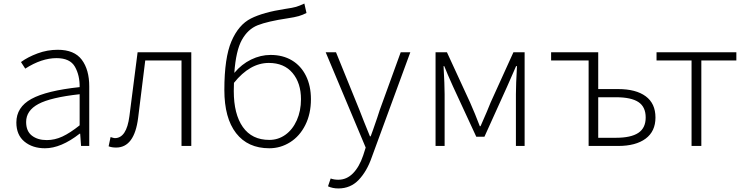

<svg xmlns="http://www.w3.org/2000/svg" viewBox="-20 -821 4199 1080"><path d="M72 -132Q72 -218 156.5 -264.5Q241 -311 428 -331Q429 -397 401.5 -445.5Q374 -494 298 -494Q214 -494 122 -435L98 -472Q136 -500 191 -520.5Q246 -541 305 -541Q398 -541 440 -485Q482 -429 482 -335V0H436L431 -69H428Q323 13 233 13Q163 13 117.5 -24.5Q72 -62 72 -132ZM428 -116V-291Q265 -273 196 -236Q127 -199 127 -135Q127 -83 159.5 -58Q192 -33 243 -33Q288 -33 331 -53Q374 -73 428 -116Z M591 2 602 -50Q620 -44 626 -44Q692 -44 708 -168L754 -527H1056V0H1001V-481H797L757 -158Q736 9 633 9Q609 9 591 2Z M1242 -315Q1242 -496 1282 -589Q1322 -682 1391.5 -717Q1461 -752 1585 -771Q1627 -777 1645.5 -782.5Q1664 -788 1692 -801L1704 -748Q1683 -737 1660.5 -730.5Q1638 -724 1598 -718Q1485 -701 1429.5 -679Q1374 -657 1340.5 -596.5Q1307 -536 1298 -411Q1339 -460 1392.5 -486Q1446 -512 1502 -512Q1571 -512 1622 -481.5Q1673 -451 1701 -394.5Q1729 -338 1729 -263Q1729 -181 1697.5 -118Q1666 -55 1612 -21Q1558 13 1495 13Q1374 13 1308 -72Q1242 -157 1242 -315ZM1495 -34Q1545 -34 1585.5 -63Q1626 -92 1649.5 -144.5Q1673 -197 1673 -263Q1673 -354 1625.5 -410.5Q1578 -467 1492 -467Q1386 -467 1296 -355L1295 -309Q1295 -179 1346 -106.5Q1397 -34 1495 -34Z M1825 227 1840 183Q1859 190 1883 190Q1930 190 1965.5 154Q2001 118 2023 53L2037 9L1812 -527H1870L2002 -202L2027 -138L2061 -54H2065Q2073 -74 2102 -159L2116 -202L2234 -527H2288L2071 64Q2044 142 1998 190.5Q1952 239 1883 239Q1851 239 1825 227Z M2430 -527H2494L2624 -245Q2652 -182 2679 -111H2683Q2725 -206 2740 -245L2868 -527H2931V0H2882V-291Q2882 -343 2888 -449H2883L2833 -335L2705 -52H2659L2528 -335Q2495 -408 2479 -449H2475Q2481 -343 2481 -291V0H2430Z M3291 -481H3080V-527H3345V-320H3457Q3557 -320 3612 -279.5Q3667 -239 3667 -160Q3667 -82 3611.5 -41Q3556 0 3457 0H3291ZM3612 -160Q3612 -220 3571 -247Q3530 -274 3445 -274H3345V-46H3445Q3529 -46 3570.5 -73.5Q3612 -101 3612 -160Z M3870 -481H3673V-527H4122V-481H3925V0H3870Z"/></svg>

Font: Nebula Sans Light
Style: Regular
Weight: 300
Designer: Paul D. Hunt for Adobe (as Source Sans)
Foundry: Nebula Entertainment & Broadcasting LLC
Version: Version 1.010